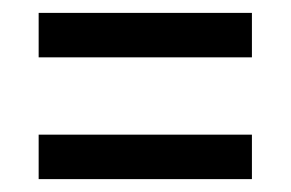

<svg xmlns="http://www.w3.org/2000/svg" viewBox="-20 -471 451 298"><path d="M40 -451H371V-382H40ZM40 -262H371V-193H40Z"/></svg>

Font: Noto Sans Gurmukhi ExtraCondensed
Style: Regular
Weight: 400
Width: 2
Designer: Jelle Bosma - Monotype Design Team
Foundry: Monotype Imaging Inc.
Version: Version 2.004; ttfautohint (v1.8.4.7-5d5b)